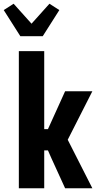

<svg xmlns="http://www.w3.org/2000/svg" viewBox="-29 -1009 549 1029"><path d="M80 -815 -9 -955 44 -989 140 -882 236 -989 289 -955 200 -815ZM72 0V-735H208V-317H228L320 -520H466L334 -260L466 0H320L246 -162L228 -203H208V0Z"/></svg>

Font: Iosevka SS18 Heavy
Style: Regular
Weight: 900
Monospace: yes
Designer: Belleve Invis
Foundry: Belleve Invis
Version: Version 25.1.1; ttfautohint (v1.8.4)